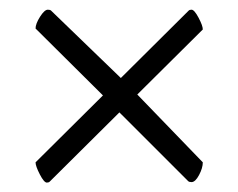

<svg xmlns="http://www.w3.org/2000/svg" viewBox="-20 -440 494 398"><path d="M193.4 -242.2 53.7 -380.9Q53.7 -390.6 63 -405.3Q72.3 -419.9 79.1 -419.9Q84 -419.9 85.9 -418Q228.5 -280.3 230.5 -278.3L371.1 -418Q373 -419.9 377 -419.9Q382.8 -419.9 391.6 -403.3Q400.4 -386.7 400.4 -378.9Q267.6 -247.1 264.6 -244.1L400.4 -103.5Q400.4 -91.8 392.6 -77.1Q384.8 -62.5 377 -62.5Q372.1 -62.5 370.1 -64.5L227.5 -207L83 -63.5Q81.1 -61.5 77.1 -61.5Q71.3 -61.5 62.5 -78.6Q53.7 -95.7 53.7 -103.5Q189.5 -238.3 193.4 -242.2Z"/></svg>

Font: Crimson
Style: Semibold
Weight: 600
Version: Version 0.8